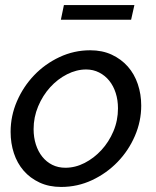

<svg xmlns="http://www.w3.org/2000/svg" viewBox="-20 -730 618 760"><path d="M221 -652 233 -710H512L499 -652ZM222 10Q174 10 136.5 -7.5Q99 -25 73.5 -54.5Q48 -84 35 -123.5Q22 -163 22 -208Q22 -271 47 -329Q72 -387 115 -432Q158 -477 215.5 -504Q273 -531 337 -531Q385 -531 422.5 -513.5Q460 -496 486 -466.5Q512 -437 525.5 -397Q539 -357 539 -312Q539 -250 514 -192Q489 -134 445.5 -89Q402 -44 344.5 -17Q287 10 222 10ZM239 -66Q278 -66 315 -85Q352 -104 381.5 -136Q411 -168 429 -210.5Q447 -253 447 -301Q447 -334 438 -362Q429 -390 412.5 -410.5Q396 -431 372.5 -443Q349 -455 321 -455Q283 -455 245.5 -436Q208 -417 178.5 -384.5Q149 -352 131 -309Q113 -266 113 -219Q113 -186 122 -158Q131 -130 147.5 -109.5Q164 -89 187 -77.5Q210 -66 239 -66Z"/></svg>

Font: PTCRaleway Medium
Style: Italic
Weight: 500
Italic angle: -12°
Designer: Matt McInerney, Pablo Impallari, Rodrigo Fuenzalida
Foundry: Matt McInerney, Pablo Impallari, Rodrigo Fuenzalida
Version: Version 3.000g; ttfautohint (v1.5) -l 8 -r 28 -G 28 -x 14 -D